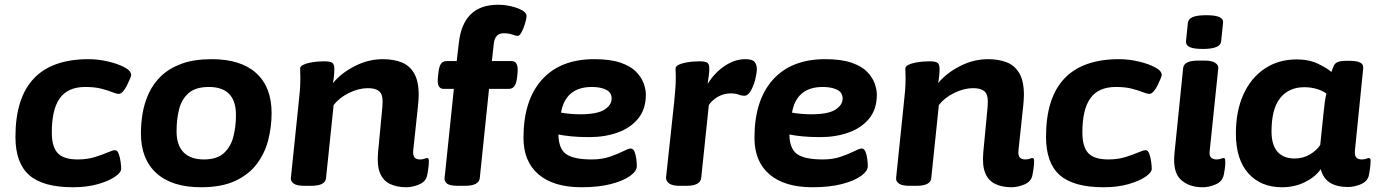

<svg xmlns="http://www.w3.org/2000/svg" viewBox="-20 -780 5793 808"><path d="M287 8Q161 8 103 -43Q45 -94 45 -204Q45 -531 353 -531Q392 -531 433.5 -521.5Q475 -512 503.5 -497Q532 -482 532 -464Q532 -461 527 -448.5Q522 -436 514.5 -421Q507 -406 498 -395.5Q489 -385 480 -385Q470 -385 451.5 -392.5Q433 -400 405.5 -407Q378 -414 339 -414Q266 -414 232 -367Q198 -320 198 -223Q198 -162 223 -135.5Q248 -109 307 -109Q347 -109 379 -119Q411 -129 433 -138.5Q455 -148 464 -148Q474 -148 479.5 -133Q485 -118 487.5 -99.5Q490 -81 490 -70Q490 -54 463.5 -36Q437 -18 391.5 -5Q346 8 287 8Z M826 8Q704 8 638.5 -51Q573 -110 573 -219Q573 -259 580 -302Q587 -345 605.5 -386Q624 -427 657.5 -459.5Q691 -492 743.5 -511.5Q796 -531 871 -531Q993 -531 1058 -472.5Q1123 -414 1123 -304Q1123 -247 1109 -191.5Q1095 -136 1061.5 -91Q1028 -46 970.5 -19Q913 8 826 8ZM838 -109Q893 -109 922 -135.5Q951 -162 962 -204.5Q973 -247 973 -296Q973 -414 859 -414Q803 -414 773.5 -388Q744 -362 733.5 -319.5Q723 -277 723 -228Q723 -169 752.5 -139Q782 -109 838 -109Z M1690 8Q1651 8 1622 -5.5Q1593 -19 1579.5 -51Q1566 -83 1571 -139L1588 -318Q1589 -327 1589.5 -335Q1590 -343 1590 -355Q1590 -384 1575 -396.5Q1560 -409 1528 -409Q1490 -409 1449 -389Q1408 -369 1384 -338L1352 -30Q1349 2 1289 2H1261Q1229 2 1216 -7.5Q1203 -17 1204 -30L1237 -349Q1240 -376 1242 -399.5Q1244 -423 1244 -453Q1244 -462 1243.5 -471Q1243 -480 1243 -491Q1243 -501 1255.5 -507Q1268 -513 1285.5 -516.5Q1303 -520 1319.5 -521Q1336 -522 1344 -522Q1370 -522 1378.5 -515.5Q1387 -509 1387 -490Q1387 -462 1381 -430Q1415 -472 1472.5 -501.5Q1530 -531 1591 -531Q1635 -531 1669 -518Q1703 -505 1722.5 -472Q1742 -439 1742 -380Q1742 -368 1741 -357Q1740 -346 1739 -334L1719 -147Q1717 -126 1724.5 -117.5Q1732 -109 1748 -109Q1759 -109 1766.5 -112Q1774 -115 1777 -115Q1785 -115 1785 -103Q1785 -99 1784 -84.5Q1783 -70 1778 -44Q1773 -16 1744.5 -4Q1716 8 1690 8Z M1908 2Q1872 2 1860.5 -8Q1849 -18 1851 -31L1890 -406H1847Q1817 -406 1823 -456L1825 -474Q1828 -501 1836 -512Q1844 -523 1860 -523H1902L1911 -600Q1929 -760 2076 -760Q2104 -760 2131.5 -753.5Q2159 -747 2177.5 -736.5Q2196 -726 2196 -713Q2196 -703 2190 -682.5Q2184 -662 2175.5 -645.5Q2167 -629 2159 -629Q2150 -629 2136 -634.5Q2122 -640 2099 -640Q2063 -640 2058 -596L2050 -523H2133Q2163 -523 2158 -473L2156 -454Q2153 -428 2144.5 -417Q2136 -406 2121 -406H2038L1999 -30Q1995 2 1936 2Z M2427 8Q2310 8 2246.5 -46Q2183 -100 2183 -200Q2183 -358 2260.5 -444.5Q2338 -531 2481 -531Q2549 -531 2592 -516Q2635 -501 2657.5 -477.5Q2680 -454 2689 -428.5Q2698 -403 2698 -382Q2698 -321 2666 -281.5Q2634 -242 2580 -222.5Q2526 -203 2460 -203Q2418 -203 2386.5 -206Q2355 -209 2330 -214Q2331 -154 2362.5 -131.5Q2394 -109 2471 -109Q2513 -109 2546.5 -120.5Q2580 -132 2602.5 -143.5Q2625 -155 2634 -155Q2645 -155 2650.5 -141Q2656 -127 2658 -109.5Q2660 -92 2660 -81Q2660 -60 2631.5 -39.5Q2603 -19 2551 -5.5Q2499 8 2427 8ZM2421 -299Q2493 -299 2523.5 -318.5Q2554 -338 2554 -365Q2554 -391 2530.5 -402.5Q2507 -414 2471 -414Q2360 -414 2341 -306Q2356 -303 2379 -301Q2402 -299 2421 -299Z M2840 2Q2810 2 2796 -8Q2782 -18 2783 -34L2817 -349Q2820 -381 2822 -406Q2824 -431 2824 -453Q2824 -467 2823.5 -474.5Q2823 -482 2823 -491Q2823 -501 2835 -507Q2847 -513 2865 -516.5Q2883 -520 2899.5 -521Q2916 -522 2924 -522Q2945 -522 2955 -517Q2965 -512 2965 -492Q2965 -472 2958 -427Q2988 -475 3030.5 -503Q3073 -531 3116 -531Q3147 -531 3156 -519Q3165 -507 3165 -490Q3165 -473 3158.5 -446.5Q3152 -420 3140 -398.5Q3128 -377 3112 -377Q3100 -377 3088 -382Q3076 -387 3054 -387Q3027 -387 3002.5 -373.5Q2978 -360 2963 -338L2931 -32Q2928 2 2868 2Z M3399 8Q3282 8 3218.5 -46Q3155 -100 3155 -200Q3155 -358 3232.5 -444.5Q3310 -531 3453 -531Q3521 -531 3564 -516Q3607 -501 3629.5 -477.5Q3652 -454 3661 -428.5Q3670 -403 3670 -382Q3670 -321 3638 -281.5Q3606 -242 3552 -222.5Q3498 -203 3432 -203Q3390 -203 3358.5 -206Q3327 -209 3302 -214Q3303 -154 3334.5 -131.5Q3366 -109 3443 -109Q3485 -109 3518.5 -120.5Q3552 -132 3574.5 -143.5Q3597 -155 3606 -155Q3617 -155 3622.5 -141Q3628 -127 3630 -109.5Q3632 -92 3632 -81Q3632 -60 3603.5 -39.5Q3575 -19 3523 -5.5Q3471 8 3399 8ZM3393 -299Q3465 -299 3495.5 -318.5Q3526 -338 3526 -365Q3526 -391 3502.5 -402.5Q3479 -414 3443 -414Q3332 -414 3313 -306Q3328 -303 3351 -301Q3374 -299 3393 -299Z M4237 8Q4198 8 4169 -5.5Q4140 -19 4126.5 -51Q4113 -83 4118 -139L4135 -318Q4136 -327 4136.5 -335Q4137 -343 4137 -355Q4137 -384 4122 -396.5Q4107 -409 4075 -409Q4037 -409 3996 -389Q3955 -369 3931 -338L3899 -30Q3896 2 3836 2H3808Q3776 2 3763 -7.5Q3750 -17 3751 -30L3784 -349Q3787 -376 3789 -399.5Q3791 -423 3791 -453Q3791 -462 3790.5 -471Q3790 -480 3790 -491Q3790 -501 3802.5 -507Q3815 -513 3832.5 -516.5Q3850 -520 3866.5 -521Q3883 -522 3891 -522Q3917 -522 3925.5 -515.5Q3934 -509 3934 -490Q3934 -462 3928 -430Q3962 -472 4019.5 -501.5Q4077 -531 4138 -531Q4182 -531 4216 -518Q4250 -505 4269.5 -472Q4289 -439 4289 -380Q4289 -368 4288 -357Q4287 -346 4286 -334L4266 -147Q4264 -126 4271.5 -117.5Q4279 -109 4295 -109Q4306 -109 4313.5 -112Q4321 -115 4324 -115Q4332 -115 4332 -103Q4332 -99 4331 -84.5Q4330 -70 4325 -44Q4320 -16 4291.5 -4Q4263 8 4237 8Z M4624 8Q4498 8 4440 -43Q4382 -94 4382 -204Q4382 -531 4690 -531Q4729 -531 4770.5 -521.5Q4812 -512 4840.5 -497Q4869 -482 4869 -464Q4869 -461 4864 -448.5Q4859 -436 4851.5 -421Q4844 -406 4835 -395.5Q4826 -385 4817 -385Q4807 -385 4788.5 -392.5Q4770 -400 4742.5 -407Q4715 -414 4676 -414Q4603 -414 4569 -367Q4535 -320 4535 -223Q4535 -162 4560 -135.5Q4585 -109 4644 -109Q4684 -109 4716 -119Q4748 -129 4770 -138.5Q4792 -148 4801 -148Q4811 -148 4816.5 -133Q4822 -118 4824.5 -99.5Q4827 -81 4827 -70Q4827 -54 4800.5 -36Q4774 -18 4728.5 -5Q4683 8 4624 8Z M5042 8Q4983 8 4948.5 -24.5Q4914 -57 4923 -139L4959 -493Q4962 -525 5022 -525H5050Q5080 -525 5094 -515.5Q5108 -506 5107 -494L5071 -147Q5068 -126 5076 -117.5Q5084 -109 5100 -109Q5110 -109 5118 -112Q5126 -115 5129 -115Q5137 -115 5136 -103Q5137 -99 5136 -84.5Q5135 -70 5130 -44Q5124 -16 5096 -4Q5068 8 5042 8ZM5042 -574Q5003 -574 4986.5 -582Q4970 -590 4971 -606L4979 -684Q4981 -700 4999 -708Q5017 -716 5057 -716Q5095 -716 5112 -708Q5129 -700 5127 -684L5119 -606Q5116 -574 5042 -574Z M5375 8Q5286 8 5233.5 -50.5Q5181 -109 5181 -218Q5181 -312 5212.5 -382Q5244 -452 5302 -491Q5360 -530 5437 -530Q5489 -530 5528 -511Q5567 -492 5583 -477Q5589 -495 5594 -505Q5599 -515 5611 -519.5Q5623 -524 5648 -524H5660Q5720 -524 5717 -494L5682 -147Q5680 -126 5687.5 -117.5Q5695 -109 5711 -109Q5722 -109 5729.5 -112Q5737 -115 5740 -115Q5748 -115 5748 -103Q5748 -99 5747 -84.5Q5746 -70 5741 -44Q5736 -17 5707.5 -5Q5679 7 5653 7Q5607 7 5578 -10.5Q5549 -28 5538 -68Q5515 -35 5471.5 -13.5Q5428 8 5375 8ZM5428 -113Q5464 -113 5492.5 -130Q5521 -147 5536 -170L5550 -305Q5553 -336 5555.5 -353Q5558 -370 5562 -386Q5549 -397 5523.5 -405Q5498 -413 5469 -413Q5404 -413 5367.5 -367.5Q5331 -322 5331 -227Q5331 -170 5356 -141.5Q5381 -113 5428 -113Z"/></svg>

Font: Asap Semi Expanded Semi Expanded Regular
Style: Bold Italic
Weight: 700
Width: 6
Italic angle: -6°
Designer: Pablo Cosgaya
Foundry: Omnibus-Type
Version: Version 3.001; ttfautohint (v1.8.4.7-5d5b)